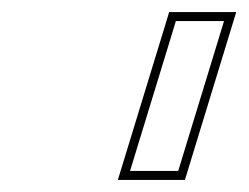

<svg xmlns="http://www.w3.org/2000/svg" viewBox="-20 -775 413 319"><path d="M260 -700 272.2 -740H352.2L340 -700L288.3 -531L276.1 -491H196.1L208.3 -531ZM261.1 -755 175.8 -476H287.2L372.5 -755Z"/></svg>

Font: Nordica Plus
Style: NordicaClassicLtExtOblOl
Weight: 300
Version: Version 1.01